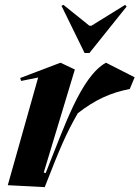

<svg xmlns="http://www.w3.org/2000/svg" viewBox="-20 -766 574 790"><path d="M164 4C228 -160 252 -216 300 -300C372 -356 434 -384 514 -400L534 -448L416 -508C312 -450 244 -242 168 -54L160 -56L288 -480L229 -508L63 -445L67 -433L137 -447L12 -4ZM328 -548H348L501 -739L495 -746L356 -660H348L241 -746L233 -742Z"/></svg>

Font: Mazius Display Extra Italic
Style: Bold
Weight: 700
Italic angle: -17°
Designer: Alberto Casagrande & Collletttivo
Foundry: Collletttivo
Version: Version 2.000;Glyphs 3.2 (3217)